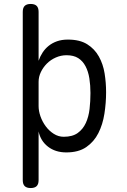

<svg xmlns="http://www.w3.org/2000/svg" viewBox="-20 -760 640 970"><path d="M95 -700Q95 -721 105 -730.5Q115 -740 135 -740Q155 -740 165 -730.5Q175 -721 175 -700V-453Q183 -476 195.5 -495Q208 -514 226 -528.5Q244 -543 268 -551.5Q292 -560 323 -560Q383 -560 420.5 -536.5Q458 -513 479.5 -474.5Q501 -436 508.5 -389Q516 -342 516 -294Q516 -240 507.5 -185.5Q499 -131 477 -87.5Q455 -44 416 -17Q377 10 315 10Q260 10 222.5 -19Q185 -48 175 -96V150Q175 171 165 180.5Q155 190 135 190Q115 190 105 180.5Q95 171 95 150ZM316 -481Q288 -481 262 -469.5Q236 -458 217 -439Q198 -420 186.5 -396Q175 -372 175 -347V-224Q175 -199 184.5 -172Q194 -145 211 -122Q228 -99 251.5 -84Q275 -69 302 -69Q346 -69 372.5 -88Q399 -107 413.5 -138.5Q428 -170 432.5 -209.5Q437 -249 437 -290Q437 -329 431.5 -364Q426 -399 412 -425.5Q398 -452 375 -466.5Q352 -481 316 -481Z"/></svg>

Font: Maple Mono Light
Style: Regular
Weight: 300
Monospace: yes
Designer: subframe7536
Version: Version 7.000